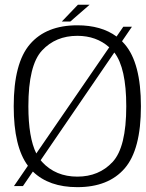

<svg xmlns="http://www.w3.org/2000/svg" viewBox="-20 -787 616 812"><path d="M39 0H77L119 -61.5Q187 4.5 307 4.5Q438.5 4.5 507.2 -74.8Q576 -154 576 -337.5Q576 -520.5 507.5 -600Q502 -606.5 496 -612.5L538 -674H501.5L473 -632.5Q408.5 -680 307 -680Q175.5 -680 106.8 -600.2Q38 -520.5 38 -337.5Q38 -166.5 98 -86ZM307 -40Q215.5 -40 158 -102Q155 -105.5 152 -109.5L463.5 -565Q514 -500 514 -337.5Q514 -164 456.2 -102Q398.5 -40 307 -40ZM133.5 -138Q100 -205.5 100 -337.5Q100 -511.5 157.8 -573.5Q215.5 -635.5 307 -635.5Q387.5 -635.5 442 -587ZM241.5 -696H277.5L359 -767H309.5Z"/></svg>

Font: Anybody Light
Style: Regular
Weight: 300
Designer: Tyler Finck
Foundry: Etcetera Type Company
Version: Version 1.111; ttfautohint (v1.8.4)